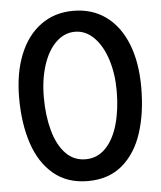

<svg xmlns="http://www.w3.org/2000/svg" viewBox="-53 -781 706 841"><g transform="rotate(-5 300.0 -361.0)"><path d="M31 -375Q31 -483.5 63.5 -564.8Q96 -646 156.8 -690.5Q217.5 -735 300 -735Q383 -735 443.2 -691.2Q503.5 -647.5 535.8 -566.5Q568 -485.5 568 -376Q568 -262.5 539.5 -175Q511 -87.5 451 -37Q391 13.5 300 13.5Q209.5 13.5 149.2 -37Q89 -87.5 60 -175Q31 -262.5 31 -375ZM459.5 -369.5Q459.5 -445.5 439.2 -508Q419 -570.5 382.5 -606.8Q346 -643 299.5 -643Q253 -643 216.2 -607.5Q179.5 -572 159.2 -509.2Q139 -446.5 139 -368.5Q139 -287.5 156.8 -222.8Q174.5 -158 210.2 -120.2Q246 -82.5 298 -82.5Q350 -82.5 386.5 -120.2Q423 -158 441.2 -223Q459.5 -288 459.5 -369.5Z"/></g></svg>

Font: JuliaMono Medium
Style: Regular
Weight: 500
Monospace: yes
Designer: cormullion
Foundry: corm
Version: Version 0.054; ttfautohint (v1.8.4)